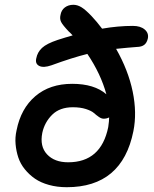

<svg xmlns="http://www.w3.org/2000/svg" viewBox="-20 -779 648 809"><path d="M261.2 9.8Q220.7 9.8 186.3 0.2Q151.9 -9.3 127.4 -26.1Q103 -43 84.5 -65.9Q65.9 -88.9 57.1 -115.5Q48.3 -142.1 45.7 -171.1Q43 -200.2 49.8 -230Q67.9 -321.8 128.9 -373.8Q189.9 -425.8 284.2 -425.8Q377.4 -425.8 428.2 -381.8Q404.8 -467.8 348.1 -551.8Q283.2 -535.6 196.8 -503.9Q163.1 -492.2 145.3 -501.2Q127.4 -510.3 132.8 -533.2Q137.7 -559.1 157 -577.1Q176.3 -595.2 223.1 -610.8Q254.9 -621.1 286.1 -629.9Q284.7 -631.3 281.5 -634.8Q278.3 -638.2 275.4 -641.1Q272.5 -644 270 -646Q244.1 -673.3 237.5 -686.5Q231 -699.7 234.9 -715.8Q238.3 -736.3 253.2 -747.6Q268.1 -758.8 289.1 -758.8Q305.7 -758.8 322.3 -749Q338.9 -739.3 365.2 -711.9Q388.7 -687 410.2 -658.2Q477.5 -669.9 540 -669.9Q571.8 -669.9 589.6 -654.8Q607.4 -639.6 603 -617.2Q599.1 -599.1 588.1 -590.3Q577.1 -581.5 556.2 -581.1Q550.3 -580.6 517.3 -577.9Q484.4 -575.2 469.2 -573.2Q520.5 -482.9 539.1 -393.1Q557.6 -303.2 542 -226.1Q494.6 9.8 261.2 9.8ZM158.2 -219.2Q147 -162.1 178.2 -128.7Q209.5 -95.2 267.1 -95.2Q405.8 -95.2 436 -243.2Q439.9 -269.5 439.9 -284.2Q429.2 -278.8 417 -278.8Q407.2 -278.8 396.5 -286.4Q385.7 -293.9 375.5 -303Q365.2 -312 342 -319.6Q318.8 -327.1 287.1 -327.1Q231.9 -327.1 200 -295.7Q168 -264.2 158.2 -219.2Z"/></svg>

Font: Shantell Sans Irregular
Style: Italic
Weight: 500
Italic angle: -11.31°
Designer: Stephen Nixon, Anya Danilova, Shantell Martin
Foundry: Arrow Type
Version: Version 1.006;[9816181b4]